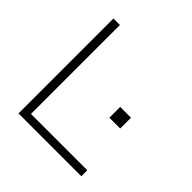

<svg xmlns="http://www.w3.org/2000/svg" viewBox="-189 -887 1044 1044"><g transform="rotate(45 333.0 -365.0)"><path d="M102 0V-730H152V-46H585V0ZM468 -333V-416H551V-333Z"/></g></svg>

Font: M PLUS 1 Light
Style: Regular
Weight: 300
Designer: Coji Morishita
Foundry: UNDERFOREST DESIGN
Version: Version 1.001